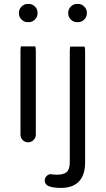

<svg xmlns="http://www.w3.org/2000/svg" viewBox="-20 -717 531 966"><path d="M333.5 -482.4Q331.1 -476.1 331.1 -457V98.6Q331.1 134.8 315.7 148.4Q300.3 162.1 265.6 162.1Q256.8 162.1 250.5 161.1H247.6L235.8 159.2Q223.6 159.2 214.4 168.9Q205.1 178.7 205.1 190.4Q205.1 204.1 213.9 212.4Q223.1 222.2 254.4 226.6Q269 228.5 286.1 228.5Q346.7 228.5 377.4 195.8Q408.2 163.1 408.2 100.6V-457Q408.2 -476.1 405.8 -482.4ZM85.4 -483.4Q83 -477.1 83 -458V-39.1Q83 -23.4 94.2 -12.2Q106 -1 121.1 -1Q137.2 -1 148.7 -12.5Q160.2 -23.9 160.2 -39.1V-458Q160.2 -477.1 157.7 -483.4ZM367.2 -605.5H373Q390.6 -605.5 403.8 -618.7Q417 -631.8 417 -649.4V-653.3Q417 -670.9 403.8 -684.1Q390.6 -697.3 373 -697.3H367.2Q349.6 -697.3 336.4 -684.1Q323.2 -670.9 323.2 -653.3V-649.4Q323.2 -631.8 336.4 -618.7Q349.6 -605.5 367.2 -605.5ZM119.1 -605.5H125Q142.6 -605.5 155.8 -618.7Q168.9 -631.8 168.9 -649.4V-653.3Q168.9 -670.9 155.8 -684.1Q142.6 -697.3 125 -697.3H119.1Q101.6 -697.3 88.4 -684.1Q75.2 -670.9 75.2 -653.3V-649.4Q75.2 -631.8 88.4 -618.7Q101.6 -605.5 119.1 -605.5Z"/></svg>

Font: YuPearl-Light
Style: Light
Weight: 300
Designer: Max Yao
Foundry: Max-Everyday
Version: Version 1.011; ttfautohint (v1.8.3)